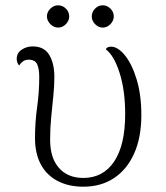

<svg xmlns="http://www.w3.org/2000/svg" viewBox="-20 -691 626 724"><path d="M294 13Q238 13 196.5 -9Q155 -31 133.5 -72Q112 -113 112 -170Q112 -230 120 -287Q128 -344 128 -400Q128 -432 120 -449Q112 -466 88 -466Q75 -466 66 -459Q57 -452 52 -444Q43 -455 43 -469Q43 -491 61.5 -503.5Q80 -516 103 -516Q147 -516 166 -483.5Q185 -451 185 -401Q185 -366 181 -328Q177 -290 173 -248.5Q169 -207 169 -164Q169 -95 202.5 -57.5Q236 -20 294 -20Q369 -20 410.5 -82Q452 -144 452 -261Q452 -350 431 -416Q410 -482 379 -505Q383 -515 399 -515Q424 -515 450.5 -483Q477 -451 495 -392.5Q513 -334 513 -257Q513 -173 486 -112.5Q459 -52 410 -19.5Q361 13 294 13ZM199 -587Q183 -587 170 -600Q157 -613 157 -629Q157 -646 170 -658.5Q183 -671 199 -671Q216 -671 228.5 -658.5Q241 -646 241 -629Q241 -613 228.5 -600Q216 -587 199 -587ZM367 -587Q351 -587 338.5 -600Q326 -613 326 -629Q326 -646 338.5 -658.5Q351 -671 367 -671Q384 -671 396.5 -658.5Q409 -646 409 -629Q409 -613 396.5 -600Q384 -587 367 -587Z"/></svg>

Font: Arima Thin Light
Style: Regular
Weight: 300
Version: Version 1.100